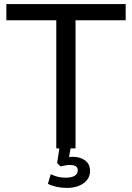

<svg xmlns="http://www.w3.org/2000/svg" viewBox="-20 -725 647 938"><path d="M255 0V-626H11V-705H594V-626H349V0ZM307 193Q280 193 255.5 187.5Q231 182 214 173L228 126Q247 135 263.5 139Q280 143 302 143Q329 143 344.5 134Q360 125 360 107Q360 81 322 81Q311 81 301 82.5Q291 84 276 88L259 72L273 -20H328L315 56L289 48Q300 45 312.5 43Q325 41 335 41Q372 41 396 59Q420 77 420 110Q420 147 388.5 170Q357 193 307 193Z"/></svg>

Font: Mulish ExtraLight Medium
Style: Regular
Weight: 500
Version: Version 3.603